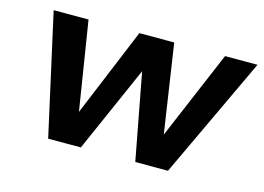

<svg xmlns="http://www.w3.org/2000/svg" viewBox="-75 -643 1067 777"><g transform="rotate(15 459.0 -254.0)"><path d="M176 0 63 -508H209L275 -95H251L422 -508H568L630 -95H606L781 -508H917L678 0H541L464 -408H493L313 0Z"/></g></svg>

Font: Inclusive Sans
Style: Italic
Weight: 400
Italic angle: -7°
Designer: Olivia King
Foundry: Olivia King
Version: Version 2.004